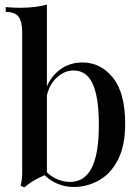

<svg xmlns="http://www.w3.org/2000/svg" viewBox="-20 -803 611 839"><path d="M340 -530Q420 -530 473.5 -463.5Q527 -397 527 -262Q527 -167 496 -106Q465 -45 413.5 -15.5Q362 14 302 14Q255 14 212 -9.5Q169 -33 146 -81L164 -76Q186 -42 219 -25Q252 -8 286 -8Q349 -8 380.5 -69Q412 -130 412 -257Q412 -340 399.5 -393Q387 -446 362.5 -470.5Q338 -495 301 -495Q258 -495 222 -458Q186 -421 179 -351L169 -372Q183 -447 229.5 -488.5Q276 -530 340 -530ZM185 -783V-41Q168 -35 150 -26Q132 -17 116 -6.5Q100 4 86 16L70 8Q74 -6 75.5 -20Q77 -34 77 -49V-663Q77 -708 61.5 -729.5Q46 -751 5 -751V-772Q37 -769 67 -769Q100 -769 130 -772.5Q160 -776 185 -783Z"/></svg>

Font: Playfair Display Medium
Style: Regular
Weight: 500
Designer: Claus Eggers Sørensen
Foundry: Claus Eggers Sørensen
Version: Version 1.203